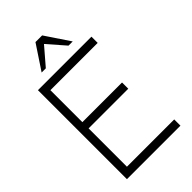

<svg xmlns="http://www.w3.org/2000/svg" viewBox="-268 -983 1068 1068"><g transform="rotate(-45 265.5 -449.5)"><path d="M60 0V-700H481V-651H109V-399.5H421V-350.5H109V-49H481V0ZM292 -899 388.5 -755H355.5L265.5 -858L177 -755H144L239.5 -899Z"/></g></svg>

Font: Urbanist ExtraLight
Style: Regular
Weight: 200
Designer: Corey Hu
Foundry: Corey Hu
Version: Version 1.330; ttfautohint (v1.8.4.7-5d5b)